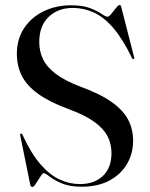

<svg xmlns="http://www.w3.org/2000/svg" viewBox="-20 -731 595 763"><path d="M304.5 11Q256 11 225 -2.5Q194 -16 176.8 -29.5Q159.5 -43 153 -43Q150 -43 144.2 -34.8Q138.5 -26.5 131.8 -15.5Q125 -4.5 119 3.8Q113 12 109.5 12Q106.5 12 104 10Q101.5 8 100.5 4.5L60.5 -192.5Q60 -195.5 60.2 -197.2Q60.5 -199 62 -199.5Q64 -201 66 -199.8Q68 -198.5 69 -196Q103.5 -121 140.8 -78.2Q178 -35.5 217.2 -17.5Q256.5 0.5 297.5 0.5Q354.5 0.5 388.8 -31.8Q423 -64 423 -123Q423 -158.5 407.8 -188.8Q392.5 -219 355.8 -246Q319 -273 254 -297Q177.5 -325 132.2 -357.5Q87 -390 67 -429.2Q47 -468.5 47 -517.5Q47 -575 75.2 -618.2Q103.5 -661.5 152.5 -685.8Q201.5 -710 263 -710Q308.5 -710 337.8 -698.8Q367 -687.5 383.5 -676Q400 -664.5 407.5 -664.5Q413 -664.5 422.5 -676.2Q432 -688 441.2 -699.5Q450.5 -711 454.5 -711Q457 -711 458.8 -709.8Q460.5 -708.5 461.5 -704.5L513 -503.5Q514 -501 513.8 -499.2Q513.5 -497.5 511.5 -496Q510 -495.5 508 -496.5Q506 -497.5 505 -499.5Q468 -576 430.2 -619.8Q392.5 -663.5 352.5 -681.5Q312.5 -699.5 269 -699.5Q211 -699.5 173.5 -664Q136 -628.5 136 -564Q136 -527.5 150.8 -496.2Q165.5 -465 201.2 -437.8Q237 -410.5 300 -386.5Q379.5 -357.5 425.2 -324.5Q471 -291.5 490 -254Q509 -216.5 509 -172Q509 -121 484.8 -79.5Q460.5 -38 414.8 -13.5Q369 11 304.5 11Z"/></svg>

Font: Fraunces 96pt
Style: Regular
Weight: 400
Version: Version 1.000;[b76b70a41]